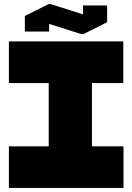

<svg xmlns="http://www.w3.org/2000/svg" viewBox="-20 -930 655 950"><path d="M221 0V-519L392 -725H435V-206L264 0ZM24 0V-206H221V0ZM264 0 435 -206H591V0ZM24 -519V-725H392L221 -519ZM435 -519V-725H590V-519ZM103 -774V-850L223 -859V-774ZM391 -804V-903H510V-821ZM383 -761 103 -850V-851L221 -910H230L510 -821V-820L392 -761Z"/></svg>

Font: Foldit ExtraBold
Style: Regular
Weight: 800
Version: Version 1.003